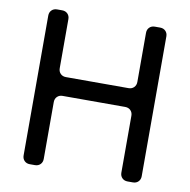

<svg xmlns="http://www.w3.org/2000/svg" viewBox="-79 -777 844 855"><g transform="rotate(10 343.5 -350.0)"><path d="M77 -34V-666Q77 -681 86.5 -690.5Q96 -700 111 -700H134Q149 -700 158.5 -690.5Q168 -681 168 -666V-444Q168 -429 177.5 -419.5Q187 -410 202 -410H485Q500 -410 509.5 -419.5Q519 -429 519 -444V-666Q519 -681 528.5 -690.5Q538 -700 553 -700H577Q592 -700 601.5 -690.5Q611 -681 611 -666V-34Q611 -19 601.5 -9.5Q592 0 577 0H553Q538 0 528.5 -9.5Q519 -19 519 -34V-291Q519 -306 509.5 -315.5Q500 -325 485 -325H202Q187 -325 177.5 -315.5Q168 -306 168 -291V-34Q168 -19 158.5 -9.5Q149 0 134 0H111Q96 0 86.5 -9.5Q77 -19 77 -34Z"/></g></svg>

Font: Higure Gothic Medium
Style: Regular
Weight: 500
Designer: Yoshimichi Ohira
Foundry: Positype
Version: Version 1.000